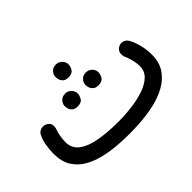

<svg xmlns="http://www.w3.org/2000/svg" viewBox="-100 -779 1071 1071"><g transform="rotate(-45 435.0 -244.0)"><path d="M39.6 -182.1Q39.6 -213.4 45.2 -247.3Q50.8 -281.2 64 -307.1Q72.3 -324.2 90.8 -330.1Q109.4 -335.9 126 -327.6Q162.1 -310.5 146.5 -265.6Q140.6 -251.5 136.5 -227.1Q132.3 -202.6 132.3 -182.1Q132.3 -132.3 170.2 -104.2Q208 -76.2 273.2 -64.7Q338.4 -53.2 419.4 -53.2Q477.1 -53.2 531.7 -60.3Q586.4 -67.4 630.4 -83Q674.3 -98.6 700.2 -124.3Q726.1 -149.9 726.1 -187Q726.1 -212.9 718.5 -241.5Q710.9 -270 704.1 -283.2Q696.3 -301.8 700.4 -319.3Q704.6 -336.9 721.2 -346.2Q737.3 -356 756.1 -350.8Q774.9 -345.7 784.2 -329.1Q799.8 -301.3 809.3 -263.7Q818.8 -226.1 818.8 -187Q818.8 -124.5 790.3 -83.3Q761.7 -42 715.6 -17.3Q669.4 7.3 615.5 19.3Q561.5 31.2 509.8 34.9Q458 38.6 419.4 38.6Q377 38.6 326.2 34.9Q275.4 31.2 224.9 19.5Q174.3 7.8 132.3 -16.1Q90.3 -40 64.9 -80.3Q39.6 -120.6 39.6 -182.1ZM350.1 -477.5Q350.1 -496.1 363.8 -511Q377.4 -525.9 399.9 -525.9Q415.5 -525.9 426.3 -519.3Q437 -512.7 443.4 -502.9Q451.7 -489.7 451.7 -477.1Q451.7 -461.4 441.2 -443.1Q430.7 -424.8 400.4 -424.8Q379.4 -424.8 368.9 -433.6Q358.4 -442.4 354 -454.6Q350.1 -466.3 350.1 -477.5ZM437 -328.1Q437 -346.7 450.9 -361.6Q464.8 -376.5 487.3 -376.5Q502.9 -376 513.4 -369.9Q523.9 -363.8 530.3 -354Q538.6 -340.8 538.6 -327.6Q538.6 -312 528.1 -293.7Q517.6 -275.4 487.3 -275.4Q466.8 -275.4 456.1 -284.4Q445.3 -293.5 440.9 -305.2Q437 -317.9 437 -328.1ZM271.5 -326.2Q271.5 -344.7 285.4 -359.6Q299.3 -374.5 321.8 -374.5Q337.4 -374.5 347.9 -368.2Q358.4 -361.8 364.7 -352.1Q373 -338.9 373 -325.7Q373 -310.1 362.5 -292Q352.1 -273.9 321.8 -273.9Q301.3 -273.9 290.5 -282.7Q279.8 -291.5 275.4 -303.7Q271.5 -315.4 271.5 -326.2Z"/></g></svg>

Font: Mikhak-DS1-FD Medium
Style: Regular
Weight: 500
Designer: Amin Abedi
Version: Version 3.2